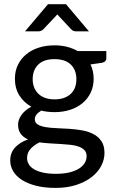

<svg xmlns="http://www.w3.org/2000/svg" viewBox="-20 -738 562 940"><path d="M30 0ZM247 -516Q280 -516 308.2 -508.8Q336.5 -501.5 360.5 -488H500.5V-453Q500.5 -435 478.5 -430.5L423 -422.5Q438.5 -390.5 438.5 -352.5Q438.5 -315 424.2 -285Q410 -255 384.5 -233.5Q359 -212 323.8 -200.5Q288.5 -189 247 -189Q212 -189 182 -196.5Q150.5 -177.5 150.5 -154.5Q150.5 -137 165.2 -128.2Q180 -119.5 204 -115.5Q228 -111.5 258.5 -110.5Q289 -109.5 321 -107.2Q353 -105 383.5 -99.5Q414 -94 438 -81.2Q462 -68.5 476.8 -46.5Q491.5 -24.5 491.5 11Q491.5 44 475.2 74.8Q459 105.5 428.2 129.2Q397.5 153 353 167.5Q308.5 182 252.5 182Q196.5 182 154.8 171Q113 160 85.2 141.5Q57.5 123 43.8 98.8Q30 74.5 30 48Q30 10.5 53.2 -15.2Q76.5 -41 117 -55.5Q94.5 -65.5 81.5 -82.8Q68.5 -100 68.5 -128.5Q68.5 -139.5 72.5 -151.2Q76.5 -163 84.8 -174.8Q93 -186.5 105.2 -197Q117.5 -207.5 133.5 -215.5Q96 -236.5 74.5 -271.2Q53 -306 53 -352.5Q53 -390 67.5 -420Q82 -450 107.8 -471.5Q133.5 -493 169 -504.5Q204.5 -516 247 -516ZM404 26.5Q404 8.5 393.8 -2.5Q383.5 -13.5 366 -20Q348.5 -26.5 325.5 -29Q302.5 -31.5 277 -33Q251.5 -34.5 224.8 -36Q198 -37.5 173.5 -41Q146.5 -28 129.5 -9Q112.5 10 112.5 35.5Q112.5 52 121 66.2Q129.5 80.5 146.8 90.8Q164 101 190.8 107Q217.5 113 254 113Q290 113 318 106.5Q346 100 365 88.5Q384 77 394 61.2Q404 45.5 404 26.5ZM247 -251.5Q273.5 -251.5 293.5 -258.8Q313.5 -266 327 -279Q340.5 -292 347.2 -310Q354 -328 354 -350Q354 -395 326.8 -421.8Q299.5 -448.5 247 -448.5Q194.5 -448.5 167.2 -421.8Q140 -395 140 -350Q140 -328.5 147 -310.5Q154 -292.5 167.5 -279.2Q181 -266 201 -258.8Q221 -251.5 247 -251.5ZM415.5 -584.5H352Q346 -584.5 340.2 -586.5Q334.5 -588.5 328.5 -594.5L269 -658Q265 -661.5 260.5 -667.5L252 -658L192 -594.5Q181 -584.5 168.5 -584.5H102.5L215 -717.5H303Z"/></svg>

Font: Lato Medium
Style: Regular
Weight: 500
Designer: Lukasz Dziedzic
Foundry: tyPoland Lukasz Dziedzic
Version: Version 2.006; 2014-01-15